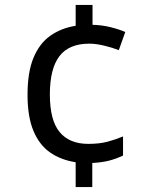

<svg xmlns="http://www.w3.org/2000/svg" viewBox="-20 -744 612 774"><path d="M353 -644Q391 -643 425.5 -634.5Q460 -626 485 -615L459 -542Q433 -552 400 -560Q367 -568 340 -568Q258 -568 219.5 -517.5Q181 -467 181 -363Q181 -259 220.5 -211.5Q260 -164 336 -164Q380 -164 412.5 -172.5Q445 -181 476 -194V-117Q449 -104 420 -96.5Q391 -89 352 -87V10H285V-90Q226 -99 182.5 -129Q139 -159 115 -216Q91 -273 91 -362Q91 -453 115 -511Q139 -569 183 -600Q227 -631 285 -640V-724H353Z"/></svg>

Font: Noto Sans Gunjala Gondi
Style: Regular
Weight: 400
Designer: Ek Type
Foundry: Ek Type
Version: Version 1.004